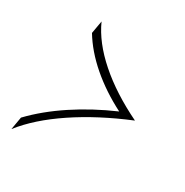

<svg xmlns="http://www.w3.org/2000/svg" viewBox="-141 -697 791 822"><g transform="rotate(30 254.5 -286.0)"><path d="M36 -53Q101 -121 191 -180.5Q281 -240 387 -286Q297 -332 228 -391.5Q159 -451 118 -519L129 -582Q166 -499 252.5 -423Q339 -347 465 -286Q317 -225 203.5 -149Q90 -73 25 10Z"/></g></svg>

Font: KoHo Light
Style: Italic
Weight: 300
Italic angle: -10°
Version: Version 1.000; ttfautohint (v1.6)